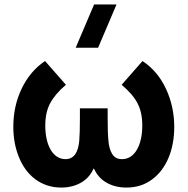

<svg xmlns="http://www.w3.org/2000/svg" viewBox="-20 -830 845 865"><path d="M505 -810H404L321 -615H422ZM256 15C292 15 324 6.5 351.5 -11C373 -24.5 390 -45 402.5 -71.5C415 -45 432 -24.5 453.5 -11C481 6.5 513 15 549 15C593.5 15 632.5 3 665 -21.5C730.5 -69.5 765 -156.5 765 -258C765 -319.5 752.5 -377 727.5 -430.5C702.5 -483.5 667.5 -525 622 -555L528 -448C593 -392 621 -346.5 621 -264C621 -179 588.5 -113 530 -113C509.5 -113 495 -120.5 485.5 -136C476 -151.5 470.5 -171.5 468.5 -196C466 -220.5 465 -255.5 465 -302V-342H340V-297.5C340 -253 339 -219 337 -195C332.5 -147 315.5 -113 275 -113C217.5 -113 184 -177 184 -264C184 -303 191 -336.5 205.5 -364C220 -391.5 243.5 -419.5 277 -448L183 -555C138.5 -525.5 103.5 -484 78 -431.5C52.5 -378.5 40 -321 40 -259C40 -208.5 48.5 -163 65.5 -121.5C99 -38.5 166 15 256 15Z"/></svg>

Font: Vela Sans ExtBd
Style: Regular
Weight: 800
Designer: Principal design: Mikhail Sharanda - project Manrope.
Design modification: Ravid Balaliev
Foundry: Mikhail Sharanda
Version: Version 1.001